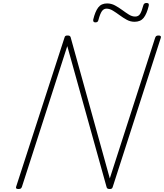

<svg xmlns="http://www.w3.org/2000/svg" viewBox="-20 -1253 1099 1287"><path d="M103 14Q83 14 88 -1L412 -1000Q414 -1008 418 -1011.5Q422 -1015 432 -1015Q441 -1015 445.5 -1013Q450 -1011 453 -1005L716 -57L1020 -1000Q1023 -1008 1027.5 -1011.5Q1032 -1015 1043 -1015Q1062 -1015 1058 -1000L736 -1Q734 7 729.5 10.5Q725 14 716 14Q707 14 702 11.5Q697 9 695 3L431 -944L127 -1Q124 7 119.5 10.5Q115 14 103 14ZM619 -1103Q602 -1103 605 -1122Q618 -1176 638.5 -1203Q659 -1230 698 -1230Q726 -1230 751 -1216.5Q776 -1203 799 -1186Q822 -1169 843.5 -1155.5Q865 -1142 886 -1142Q908 -1142 919 -1159.5Q930 -1177 940 -1215Q944 -1233 961 -1233Q972 -1233 975.5 -1229Q979 -1225 977 -1214Q964 -1160 943 -1133.5Q922 -1107 882 -1107Q854 -1107 829.5 -1120.5Q805 -1134 782 -1151Q759 -1168 737 -1181.5Q715 -1195 694 -1195Q675 -1195 663 -1178Q651 -1161 640 -1120Q638 -1111 633.5 -1107Q629 -1103 619 -1103Z"/></svg>

Font: Playwrite US Trad Thin
Style: Regular
Weight: 250
Designer: Veronika Burian, José Scaglione
Foundry: TypeTogether
Version: Version 1.003